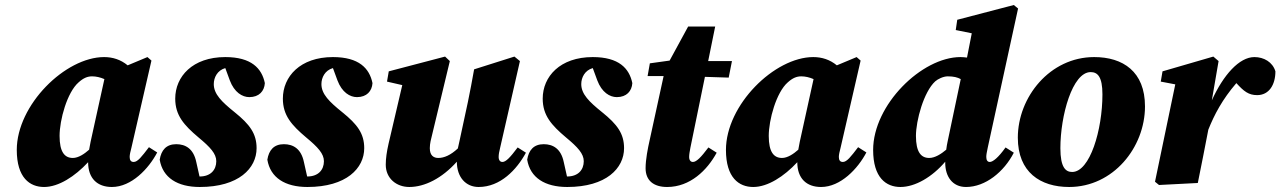

<svg xmlns="http://www.w3.org/2000/svg" viewBox="-20 -731 5115 767"><path d="M218 -188C218 -252 248 -362 294 -402C314 -420 330 -426 348 -426C364 -426 381 -422 397 -415L342 -165C340 -154 338 -143 336 -133C317 -116 293 -100 271 -100C238 -100 218 -124 218 -188ZM427 16C505 16 574 -57 608 -122L575 -143C546 -105 530 -84 514 -84C503 -84 498 -91 498 -104C498 -114 501 -125 505 -141L585 -489L569 -503L490 -470C462 -493 430 -503 396 -503C241 -503 47 -312 47 -132C47 -21 99 16 156 16C214 16 279 -26 332 -83C332 -18 369 16 427 16Z M684 -155C644 -155 624 -131 618 -93C630 -21 689 16 778 16C934 16 1005 -59 1005 -139C1005 -197 978 -234 917 -283C866 -324 834 -355 834 -395C834 -421 848 -450 880 -459L898 -410C916 -362 948 -343 976 -343C1015 -343 1036 -367 1038 -399C1026 -458 984 -503 880 -503C749 -503 680 -425 680 -337C680 -270 715 -231 773 -182C820 -143 844 -117 844 -87C844 -52 821 -26 778 -26H777L764 -84C753 -137 721 -155 684 -155Z M1114 -155C1074 -155 1054 -131 1048 -93C1060 -21 1119 16 1208 16C1364 16 1435 -59 1435 -139C1435 -197 1408 -234 1347 -283C1296 -324 1264 -355 1264 -395C1264 -421 1278 -450 1310 -459L1328 -410C1346 -362 1378 -343 1406 -343C1445 -343 1466 -367 1468 -399C1456 -458 1414 -503 1310 -503C1179 -503 1110 -425 1110 -337C1110 -270 1145 -231 1203 -182C1250 -143 1274 -117 1274 -87C1274 -52 1251 -26 1208 -26H1207L1194 -84C1183 -137 1151 -155 1114 -155Z M1892 16C1979 16 2044 -53 2081 -121L2048 -142C2018 -102 2001 -84 1987 -84C1978 -84 1972 -91 1972 -104C1972 -114 1974 -125 1978 -141L2057 -487L2035 -505L1874 -454C1866 -409 1858 -366 1849 -323L1815 -165C1813 -156 1811 -147 1809 -138C1780 -111 1754 -100 1731 -100C1713 -100 1697 -109 1697 -139C1697 -158 1702 -176 1707 -196L1777 -487L1758 -505L1533 -446L1526 -405L1587 -391L1532 -156C1525 -125 1521 -98 1521 -73C1521 -18 1564 16 1615 16C1676 16 1745 -18 1805 -85C1805 -23 1841 16 1892 16Z M2152 -155C2112 -155 2092 -131 2086 -93C2098 -21 2157 16 2246 16C2402 16 2473 -59 2473 -139C2473 -197 2446 -234 2385 -283C2334 -324 2302 -355 2302 -395C2302 -421 2316 -450 2348 -459L2366 -410C2384 -362 2416 -343 2444 -343C2483 -343 2504 -367 2506 -399C2494 -458 2452 -503 2348 -503C2217 -503 2148 -425 2148 -337C2148 -270 2183 -231 2241 -182C2288 -143 2312 -117 2312 -87C2312 -52 2289 -26 2246 -26H2245L2232 -84C2221 -137 2189 -155 2152 -155Z M2575 -170C2568 -139 2559 -94 2559 -59C2559 -10 2591 16 2645 16C2737 16 2805 -51 2843 -121L2810 -142C2780 -102 2762 -84 2748 -84C2739 -84 2733 -91 2733 -104C2733 -114 2735 -125 2738 -141L2796 -424L2891 -421L2904 -487H2809L2837 -625H2729L2655 -489L2576 -478L2567 -427H2631Z M3051 -188C3051 -252 3081 -362 3127 -402C3147 -420 3163 -426 3181 -426C3197 -426 3214 -422 3230 -415L3175 -165C3173 -154 3171 -143 3169 -133C3150 -116 3126 -100 3104 -100C3071 -100 3051 -124 3051 -188ZM3260 16C3338 16 3407 -57 3441 -122L3408 -143C3379 -105 3363 -84 3347 -84C3336 -84 3331 -91 3331 -104C3331 -114 3334 -125 3338 -141L3418 -489L3402 -503L3323 -470C3295 -493 3263 -503 3229 -503C3074 -503 2880 -312 2880 -132C2880 -21 2932 16 2989 16C3047 16 3112 -26 3165 -83C3165 -18 3202 16 3260 16Z M3639 -188C3639 -249 3670 -364 3716 -406C3726 -415 3748 -426 3766 -426C3790 -426 3805 -422 3818 -415L3766 -168C3764 -157 3761 -145 3760 -133C3740 -116 3715 -100 3692 -100C3659 -100 3639 -124 3639 -188ZM3926 -142 4047 -697 4030 -711 3804 -652 3798 -611 3862 -598 3843 -501C3834 -502 3826 -503 3817 -503C3662 -503 3468 -312 3468 -132C3468 -21 3520 16 3577 16C3636 16 3704 -24 3756 -85C3756 -83 3756 -82 3756 -80C3756 -27 3784 16 3839 16C3917 16 3991 -45 4030 -121L3997 -142C3968 -101 3946 -84 3934 -84C3925 -84 3920 -91 3920 -104C3920 -114 3922 -122 3926 -142Z M4251 16C4427 16 4554 -142 4554 -306C4554 -445 4466 -503 4351 -503C4174 -503 4046 -343 4046 -181C4046 -43 4136 16 4251 16ZM4263 -44C4237 -44 4216 -62 4216 -139C4216 -269 4264 -443 4337 -443C4365 -443 4384 -424 4384 -354C4384 -212 4334 -44 4263 -44Z M4594 -5 4610 8 4765 0C4779 -72 4794 -142 4807 -213C4831 -273 4863 -334 4919 -399C4949 -366 4968 -351 5002 -351C5050 -351 5075 -393 5075 -446C5064 -483 5029 -503 4991 -503C4931 -503 4867 -432 4821 -330L4848 -487L4827 -505L4624 -446L4617 -405L4675 -394Z"/></svg>

Font: Source Serif Pro Black
Style: Italic
Weight: 900
Italic angle: -12°
Designer: Frank Grießhammer
Foundry: Adobe Systems Incorporated
Version: Version 3.001;hotconv 1.0.111;makeotfexe 2.5.65597